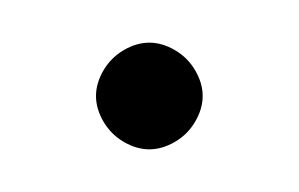

<svg xmlns="http://www.w3.org/2000/svg" viewBox="-20 -525 140 90"><path d="M25 -480Q25 -474 28.5 -468Q32 -462 38 -458.5Q44 -455 50 -455Q56 -455 62 -458.5Q68 -462 71.5 -468Q75 -474 75 -480Q75 -486 71.5 -492Q68 -498 62 -501.5Q56 -505 50 -505Q44 -505 38 -501.5Q32 -498 28.5 -492Q25 -486 25 -480Z"/></svg>

Font: Linefont ExtraLight
Style: Regular
Weight: 250
Monospace: yes
Version: Version 3.002;gftools[0.9.33]